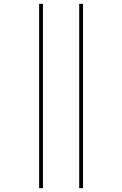

<svg xmlns="http://www.w3.org/2000/svg" viewBox="-20 -843 640 1006"><path d="M395 143V-823H415V143ZM185 143V-823H205V143Z"/></svg>

Font: Iosevka Aile Thin
Style: Regular
Weight: 100
Designer: Belleve Invis
Foundry: Belleve Invis
Version: Version 31.1.0; ttfautohint (v1.8.4)